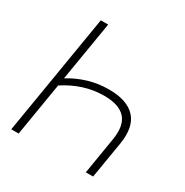

<svg xmlns="http://www.w3.org/2000/svg" viewBox="-167 -866 970 1004"><g transform="rotate(30 318.5 -364.0)"><path d="M376.5 -436Q485.4 -436 535.2 -382.1Q585 -328.1 566.9 -219.7L530.3 0H486.3L522.5 -219.7Q537.6 -309.1 499 -352.1Q460.4 -395 371.1 -395Q306.6 -395 247.1 -375.7Q187.5 -356.4 133.8 -320.8L80.6 0H36.1L156.7 -727.5H201.2L141.6 -368.7Q192.9 -400.4 251.7 -418.2Q310.5 -436 376.5 -436Z"/></g></svg>

Font: Inter Display ExtraLight
Style: Italic
Weight: 200
Italic angle: -9.39999°
Designer: Rasmus Andersson
Foundry: rsms
Version: Version 4.000;git-a52131595